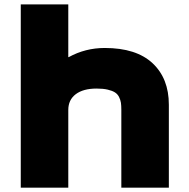

<svg xmlns="http://www.w3.org/2000/svg" viewBox="-20 -860 864 880"><path d="M753.9 -379.9V0H536.1V-356.9Q536.1 -376 534.2 -389.2Q532.2 -402.3 525.6 -415.5Q519 -428.7 506.8 -436.5Q494.6 -444.3 473.6 -449.2Q452.6 -454.1 422.9 -454.1Q361.3 -454.1 327.1 -428.2Q293 -402.3 293 -356V0H75.2V-839.8H293V-598.1H294.9Q371.1 -640.1 460 -640.1Q604.5 -640.1 679.2 -570.3Q753.9 -500.5 753.9 -379.9Z"/></svg>

Font: Sinkin Sans 900 X Black
Style: Regular
Weight: 950
Designer: Keith Bates
Foundry: K-Type
Version: Sinkin Sans (version 1.0)  by Keith Bates   •   © 2014   www